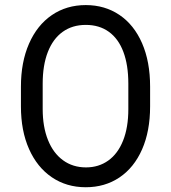

<svg xmlns="http://www.w3.org/2000/svg" viewBox="-20 -748 690 775"><path d="M64.5 -318.4V-398.4Q64.5 -497.1 97.2 -571.8Q129.9 -646.5 189.2 -687Q248.5 -727.5 326.2 -727.5Q403.3 -727.5 462.2 -687.7Q521 -647.9 553.5 -573.5Q585.9 -499 585.9 -398.4V-318.4Q585.9 -218.8 553.5 -145Q521 -71.3 462.2 -31.7Q403.3 7.8 326.2 7.8Q248.5 7.8 189.2 -32.5Q129.9 -72.8 97.2 -146.5Q64.5 -220.2 64.5 -318.4ZM498 -307.6V-410.2Q498 -485.4 478 -538.6Q458 -591.8 419.4 -619.6Q380.9 -647.5 326.2 -647.5Q272 -647.5 232.9 -619.4Q193.8 -591.3 173.1 -538.1Q152.3 -484.9 152.3 -410.2V-307.6Q152.3 -236.3 173.6 -183.1Q194.8 -129.9 234.4 -101.1Q273.9 -72.3 327.1 -72.3Q378.4 -72.3 417 -99.9Q455.6 -127.4 476.8 -180.4Q498 -233.4 498 -307.6Z"/></svg>

Font: Reddit Sans Fudge
Style: Regular
Weight: 400
Designer: Stephen Hutchings
Foundry: Reddit
Version: Version 1.011